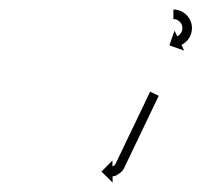

<svg xmlns="http://www.w3.org/2000/svg" viewBox="-20 -545 423 403"><path d="M312.3 -342.1C312.6 -342.7 312.9 -343.3 313.1 -343.9L295.1 -352.6C294.8 -352 294.5 -351.4 294.2 -350.8C293.4 -349.1 292.6 -347.4 291.8 -345.7C290.6 -343.1 289.3 -340.5 288 -337.8C286.4 -334.4 284.8 -331 283.2 -327.6C281.2 -323.6 279.3 -319.6 277.4 -315.5C275.2 -311.1 273.1 -306.6 270.9 -302.1C268.6 -297.3 266.3 -292.4 264 -287.6C261.6 -282.7 259.2 -277.7 256.9 -272.8C254.5 -267.8 252.1 -262.8 249.7 -257.9C247.4 -253.1 245.1 -248.3 242.8 -243.4C240.7 -239 238.5 -234.5 236.4 -230C234.4 -225.9 232.5 -221.9 230.6 -217.9C229 -214.5 227.3 -211.1 225.7 -207.7C224.4 -205 223.2 -202.4 221.9 -199.8C221.2 -198.3 215.2 -194.9 213 -193.6C212.8 -193.5 214.1 -193.8 215.5 -194.2C216.9 -194.6 218.3 -195 218 -195C217.4 -195 216.8 -195 216.1 -195L216 -208.2L193 -184.8L216.4 -161.8L216.3 -175C216.9 -175 217.5 -175 218.2 -175C218.4 -175 219.6 -175.3 220.7 -175.6C221.9 -175.9 223 -176.3 223.3 -176.4C229.6 -180.2 236.6 -184.2 240 -191.2C241.2 -193.8 242.5 -196.4 243.7 -199C245.4 -202.4 247 -205.8 248.6 -209.2C250.5 -213.3 252.5 -217.3 254.4 -221.3C256.6 -225.8 258.7 -230.3 260.9 -234.8C263.2 -239.6 265.5 -244.4 267.8 -249.2C270.2 -254.2 272.5 -259.2 274.9 -264.1C277.3 -269.1 279.7 -274 282 -279C284.3 -283.8 286.6 -288.6 288.9 -293.4C291.1 -297.9 293.3 -302.4 295.4 -306.9C297.3 -310.9 299.3 -315 301.2 -319C302.8 -322.4 304.5 -325.8 306.1 -329.2C307.3 -331.8 308.6 -334.4 309.9 -337.1C310.7 -338.8 311.5 -340.4 312.3 -342.1ZM345 -525C344.7 -525 344.4 -525 344 -525L343.9 -505C344.1 -505 344.4 -505 344.6 -505C344.6 -505 344.6 -505 344.5 -505C344.5 -505 344.4 -505 344.4 -505C345.1 -505 345.7 -504.9 346.3 -504.9C346.3 -504.9 346.2 -504.9 346.1 -504.9C346.1 -504.9 346 -504.9 346 -504.9C346.9 -504.8 347.9 -504.6 348.9 -504.4C348.9 -504.4 348.8 -504.4 348.6 -504.4C348.5 -504.5 348.4 -504.5 348.4 -504.5C349.6 -504.1 350.8 -503.7 352 -503.2C352 -503.2 351.9 -503.3 351.7 -503.4C351.6 -503.4 351.4 -503.5 351.4 -503.5C352.8 -502.8 354.1 -502.1 355.4 -501.2C355.4 -501.2 355.2 -501.3 355.1 -501.4C354.9 -501.5 354.8 -501.6 354.8 -501.6C356.1 -500.6 357.4 -499.4 358.6 -498.2C358.6 -498.2 358.4 -498.4 358.3 -498.5C358.2 -498.7 358 -498.8 358 -498.8C359.2 -497.4 360.2 -495.9 361.1 -494.3C361.1 -494.3 361 -494.5 360.9 -494.7C360.8 -494.9 360.7 -495.1 360.7 -495.1C361.5 -493.4 362.1 -491.6 362.6 -489.8C362.6 -489.8 362.5 -490 362.5 -490.2C362.5 -490.4 362.4 -490.6 362.4 -490.6C362.7 -488.8 362.9 -486.9 362.9 -485C362.9 -485 362.9 -485.2 362.9 -485.4C363 -485.6 363 -485.8 363 -485.8C362.8 -484 362.6 -482.2 362.2 -480.5C362.2 -480.5 362.2 -480.7 362.3 -480.9C362.3 -481.1 362.4 -481.2 362.4 -481.2C361.9 -479.6 361.2 -478.1 360.5 -476.5C360.5 -476.5 360.5 -476.7 360.6 -476.9C360.7 -477 360.8 -477.2 360.8 -477.2C360 -475.9 359.2 -474.6 358.2 -473.4C358.2 -473.4 358.3 -473.5 358.4 -473.7C358.5 -473.8 358.6 -473.9 358.6 -473.9C357.8 -472.9 356.9 -472 355.9 -471.2C355.9 -471.2 356 -471.3 356.1 -471.4C356.2 -471.4 356.3 -471.5 356.3 -471.5C355.5 -470.9 354.7 -470.3 353.9 -469.8C353.9 -469.8 354 -469.8 354.1 -469.9C354.1 -469.9 354.2 -470 354.2 -470C353.7 -469.6 353.1 -469.3 352.5 -469C352.5 -469 352.6 -469.1 352.6 -469.1C352.7 -469.1 352.7 -469.1 352.7 -469.1C352.5 -469 352.3 -468.9 352 -468.8L346.3 -480.6L335.5 -449.7L366.5 -438.9L360.8 -450.8C361 -450.9 361.3 -451.1 361.6 -451.2C361.6 -451.2 361.7 -451.2 361.7 -451.3C361.8 -451.3 361.8 -451.3 361.8 -451.3C362.7 -451.8 363.6 -452.3 364.5 -452.8C364.5 -452.8 364.6 -452.9 364.7 -452.9C364.7 -453 364.8 -453 364.8 -453C366.1 -453.9 367.4 -454.8 368.7 -455.8C368.7 -455.8 368.8 -455.9 368.9 -456C369 -456 369.1 -456.1 369.1 -456.1C370.6 -457.5 372.1 -458.9 373.5 -460.5C373.5 -460.5 373.6 -460.6 373.7 -460.7C373.8 -460.8 373.9 -460.9 373.9 -460.9C375.4 -462.9 376.8 -464.9 378 -467C378 -467 378.1 -467.1 378.2 -467.3C378.3 -467.4 378.4 -467.6 378.4 -467.6C379.6 -470 380.6 -472.6 381.4 -475.2C381.4 -475.2 381.5 -475.4 381.5 -475.5C381.6 -475.7 381.6 -475.9 381.6 -475.9C382.3 -478.7 382.7 -481.6 382.9 -484.5C382.9 -484.5 382.9 -484.7 382.9 -484.9C382.9 -485.1 382.9 -485.3 382.9 -485.3C382.9 -488.2 382.6 -491.2 382.1 -494.1C382.1 -494.1 382.1 -494.3 382 -494.5C382 -494.7 381.9 -494.9 381.9 -494.9C381.1 -497.8 380.1 -500.7 378.9 -503.4C378.9 -503.4 378.8 -503.6 378.7 -503.8C378.6 -503.9 378.5 -504.1 378.5 -504.1C377.1 -506.7 375.4 -509.1 373.6 -511.3C373.6 -511.3 373.5 -511.5 373.4 -511.6C373.2 -511.8 373.1 -511.9 373.1 -511.9C371.2 -513.9 369.2 -515.8 367.1 -517.4C367.1 -517.4 366.9 -517.5 366.8 -517.6C366.6 -517.7 366.5 -517.9 366.5 -517.9C364.5 -519.2 362.3 -520.4 360.2 -521.5C360.2 -521.5 360 -521.6 359.9 -521.6C359.7 -521.7 359.6 -521.8 359.6 -521.8C357.7 -522.5 355.7 -523.2 353.7 -523.8C353.7 -523.8 353.6 -523.8 353.5 -523.8C353.4 -523.9 353.2 -523.9 353.2 -523.9C351.7 -524.2 350.1 -524.5 348.6 -524.7C348.6 -524.7 348.5 -524.7 348.4 -524.7C348.3 -524.8 348.2 -524.8 348.2 -524.8C347.2 -524.9 346.2 -524.9 345.2 -525C345.2 -525 345.2 -525 345.1 -525C345.1 -525 345 -525 345 -525Z"/></svg>

Font: FRB American Cursive Just Arrows Medium
Style: Italic
Weight: 500
Italic angle: -25°
Version: Version 2.0;Modular Font Editor K font №1